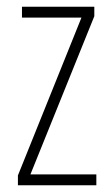

<svg xmlns="http://www.w3.org/2000/svg" viewBox="-20 -548 332 568"><path d="M33 0H265V-32H70L259 -500V-528H45V-496H221L33 -29Z"/></svg>

Font: Kathrein 37 Thin Condensed
Style: Regular
Weight: 250
Width: 3
Designer: Lazydogs Typefoundry, based on Open Sans by Ascender Corporation
Foundry: Lazydogs Typefoundry
Version: Version 1.003;PS 001.003;hotconv 1.0.88;makeotf.lib2.5.64775